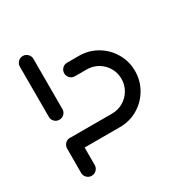

<svg xmlns="http://www.w3.org/2000/svg" viewBox="-128 -620 691 722"><g transform="rotate(-30 217.5 -259.0)"><path d="M67.4 0.7Q55.2 0.7 46.5 -8Q37.8 -16.7 37.8 -28.9L38.1 -134.4Q38.1 -146.7 46.7 -155.4Q55.2 -164.1 67.4 -164.1Q79.6 -164.1 88.3 -155.4Q97 -146.7 97 -134.4V-28.9Q97 -16.7 88.3 -8Q79.6 0.7 67.4 0.7ZM67.4 -519.3Q79.6 -519.3 88.3 -510.6Q97 -501.9 97 -489.6V-271.9Q97 -259.6 88.3 -251.1Q79.6 -242.6 67.4 -242.6Q55.2 -242.6 46.7 -251.1Q38.1 -259.6 38.1 -271.9V-489.6Q38.1 -501.9 46.7 -510.6Q55.2 -519.3 67.4 -519.3ZM38.1 -134.4Q38.1 -146.3 46.7 -155Q55.2 -163.7 67.4 -163.7H250.7Q276.7 -163.7 298.7 -176.7Q320.7 -189.6 333.5 -211.7Q346.3 -233.7 346.3 -259.6Q346.3 -285.6 333.5 -307.6Q320.7 -329.6 298.7 -342.4Q276.7 -355.2 250.7 -355.2H199.3Q187 -355.2 178.5 -363.9Q170 -372.6 170 -384.8Q170 -396.7 178.5 -405.4Q187 -414.1 199.3 -414.1H250.7Q293 -414.1 328.3 -393.3Q363.7 -372.6 384.4 -337.2Q405.2 -301.9 405.2 -259.6Q405.2 -217.4 384.4 -181.9Q363.7 -146.3 328.3 -125.6Q293 -104.8 250.7 -104.8H67.4Q55.2 -104.8 46.7 -113.5Q38.1 -122.2 38.1 -134.4Z"/></g></svg>

Font: 26F Galaxy Sans Medium
Style: Regular
Weight: 500
Designer: C₂₉H₂₅N₃O₅
Version: Version 1.100